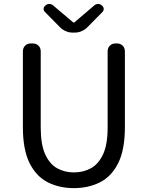

<svg xmlns="http://www.w3.org/2000/svg" viewBox="-20 -957 761 990"><path d="M361 13Q286 13 226.5 -17Q167 -47 132.5 -116Q98 -185 98 -302V-692Q98 -710 109.5 -721.5Q121 -733 140 -733H148Q167 -733 178.5 -721.5Q190 -710 190 -692V-300Q190 -212 213 -161.5Q236 -111 274.5 -89.5Q313 -68 361 -68Q410 -68 449 -89.5Q488 -111 511.5 -161.5Q535 -212 535 -300V-692Q535 -710 546.5 -721.5Q558 -733 576 -733H583Q601 -733 612.5 -721.5Q624 -710 624 -692V-302Q624 -185 589.5 -116Q555 -47 495.5 -17Q436 13 361 13ZM352 -789Q334 -789 315.5 -798Q297 -807 286 -820L211 -896Q204 -904 205 -913.5Q206 -923 216 -930Q224 -937 235 -936.5Q246 -936 254 -929L358 -841H363L466 -929Q474 -936 485 -936.5Q496 -937 505 -929Q513 -923 514.5 -913.5Q516 -904 509 -896L434 -820Q423 -807 404.5 -798Q386 -789 367 -789Z"/></svg>

Font: Chiron GoRound TC
Style: Regular
Weight: 400
Designer: Ryoko NISHIZUKA 西塚涼子 (kana, bopomofo & ideographs); Paul D. Hunt (Latin, Greek & Cyrillic); Sandoll Communications 산돌커뮤니
Foundry: Adobe
Version: Version 1.000;hotconv 1.1.1;makeotfexe 2.6.0